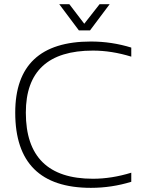

<svg xmlns="http://www.w3.org/2000/svg" viewBox="-20 -904 726 929"><path d="M615.2 -24.4Q520 4.9 419.9 4.9Q53.7 4.9 53.7 -358.9Q53.7 -703.1 419.9 -703.1Q520 -703.1 615.2 -673.8V-629.9Q520 -659.2 429.7 -659.2Q105 -659.2 105 -358.9Q105 -39.1 429.7 -39.1Q520 -39.1 615.2 -68.4ZM266.6 -883.8H315.4L387.7 -789.1L461.9 -883.8H510.7L415.5 -756.8H361.8Z"/></svg>

Font: Voltera Light
Style: Light
Weight: 300
Designer: Bernd Montag
Version: Version 1.301